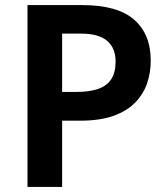

<svg xmlns="http://www.w3.org/2000/svg" viewBox="-20 -734 657 754"><path d="M303 -714Q441 -714 506.5 -657Q572 -600 572 -496Q572 -450 558 -408Q544 -366 511.5 -332Q479 -298 425.5 -279Q372 -260 294 -260H224V0H88V-714ZM297 -602H224V-373H281Q330 -373 364.5 -384.5Q399 -396 416.5 -422.5Q434 -449 434 -492Q434 -545 401 -573.5Q368 -602 297 -602Z"/></svg>

Font: Noto Sans Oriya SemiBold
Style: Regular
Weight: 600
Version: Version 2.003